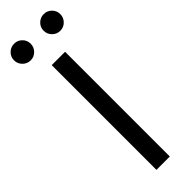

<svg xmlns="http://www.w3.org/2000/svg" viewBox="-337 -938 943 943"><g transform="rotate(-45 134.5 -466.5)"><path d="M180.7 -727.5V0H87.9V-727.5ZM237.3 -816.9Q213.4 -816.9 196.3 -834Q179.2 -851.1 179.2 -875Q179.2 -898.9 196.3 -915.8Q213.4 -932.6 237.3 -932.6Q261.2 -932.6 278.1 -915.8Q294.9 -898.9 294.9 -875Q294.9 -851.1 278.1 -834Q261.2 -816.9 237.3 -816.9ZM31.7 -816.9Q7.8 -816.9 -9.3 -834Q-26.4 -851.1 -26.4 -875Q-26.4 -898.9 -9.3 -915.8Q7.8 -932.6 31.7 -932.6Q55.7 -932.6 72.5 -915.8Q89.4 -898.9 89.4 -875Q89.4 -851.1 72.5 -834Q55.7 -816.9 31.7 -816.9Z"/></g></svg>

Font: Inter Variable LoSnoCo
Style: Regular
Weight: 400
Designer: Rasmus Andersson
Foundry: rsms
Version: Version 4.000;git-a52131595; featfreeze: case,dlig,ss01,ss02